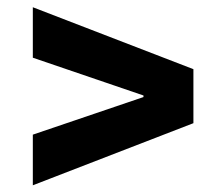

<svg xmlns="http://www.w3.org/2000/svg" viewBox="-20 -636 608 544"><path d="M73 -472.5 386.5 -365.5V-361L73 -254.5V-111L528 -287V-440L73 -615.5Z"/></svg>

Font: Hepta Slab
Style: Bold
Weight: 700
Designer: Michael LaGattuta
Foundry: Michael LaGattuta
Version: Version 1.100